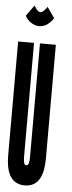

<svg xmlns="http://www.w3.org/2000/svg" viewBox="-62 -960 374 999"><g transform="rotate(5 125.0 -460.5)"><path d="M145 -928C145 -928 126 -897 110 -897C92 -897 77 -929 77 -929L36 -872C49 -846 79 -824 110 -824C141 -824 166 -844 184 -872ZM122 -735V-141C122 -117 119 -97 107 -97C94 -97 91 -113 91 -141V-735H8V-141C8 -66 27 8 107 8C182 8 205 -58 205 -141V-735Z"/></g></svg>

Font: League Gothic Condensed
Style: Regular
Weight: 400
Width: 3
Designer: Tyler Finck
Foundry: The League of Moveable Type
Version: Version 1.001;PS 001.001;hotconv 1.0.56;makeotf.lib2.0.21325